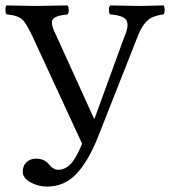

<svg xmlns="http://www.w3.org/2000/svg" viewBox="-20 -667 628 709"><path d="M104.5 -522.9Q79.1 -578.6 62.7 -594.5Q46.4 -610.4 4.9 -613.8Q0 -618.7 0 -630.4Q0 -642.1 3.9 -647Q98.1 -645 107.9 -645Q134.8 -645 229 -647Q233.9 -642.1 233.9 -630.1Q233.9 -618.2 229 -613.8Q180.2 -608.9 173.3 -592.8Q166.5 -576.7 188.5 -534.2L327.1 -229H329.1L438 -527.8Q457 -569.8 448 -589.8Q439 -609.9 387.2 -613.8Q382.3 -617.7 382.1 -629.9Q381.8 -642.1 387.2 -647Q481.4 -645 496.1 -645Q503.9 -645 584 -647Q587.9 -642.1 587.9 -630.1Q587.9 -618.2 584 -613.8Q560.1 -610.8 543.5 -603.5Q526.9 -596.2 515.6 -581.8Q504.4 -567.4 498.3 -555.4Q492.2 -543.5 483.9 -521L341.8 -161.1Q306.6 -72.3 262.2 -25.1Q217.8 22 153.8 22Q120.6 22 92.3 6.1Q64 -9.8 64 -33.2Q64 -54.2 77.4 -67.6Q90.8 -81.1 112.8 -81.1Q142.6 -81.1 159.2 -62Q176.3 -40 194.8 -40Q219.7 -40 240.5 -61Q261.2 -82 283.2 -136.2Z"/></svg>

Font: Linux Libertine Initials
Style: Initials
Weight: 400
Designer: Philipp H. Poll
Foundry: Philipp H. Poll
Version: Version 5.0.6